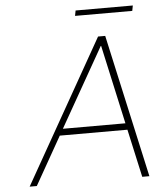

<svg xmlns="http://www.w3.org/2000/svg" viewBox="-57 -886 800 936"><g transform="rotate(-5 343.0 -418.0)"><path d="M549 -235H218L85 0H50L446 -700H481L636 0H601ZM542 -267 457 -653H455L236 -267ZM348 -836H628L623 -810H343Z"/></g></svg>

Font: Be Vietnam Thin
Style: Italic
Weight: 250
Italic angle: -9°
Designer: Gabriel Lam
Foundry: TypeRant
Version: Version 3.000